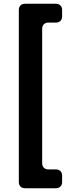

<svg xmlns="http://www.w3.org/2000/svg" viewBox="-20 -844 390 1020"><path d="M80 123V-791Q80 -806 89 -815Q98 -824 113 -824H277Q292 -824 301 -815Q310 -806 310 -791V-757Q310 -742 301 -733Q292 -724 277 -724H237Q222 -724 213 -715Q204 -706 204 -691V23Q204 38 213 47Q222 56 237 56H277Q292 56 301 65Q310 74 310 89V123Q310 138 301 147Q292 156 277 156H113Q98 156 89 147Q80 138 80 123Z"/></svg>

Font: Tsunagi Gothic Black
Style: Regular
Weight: 900
Designer: Yoshimichi Ohira
Foundry: Positype
Version: Version 1.001